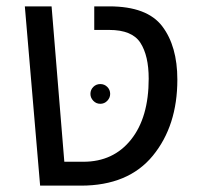

<svg xmlns="http://www.w3.org/2000/svg" viewBox="-20 -583 633 603"><path d="M106 0 58 -563H142L182 -75H242Q336 -75 391.5 -144.5Q447 -214 447 -336Q447 -408 421 -448.5Q395 -489 323 -489H276V-563H323Q442 -563 489.5 -500.5Q537 -438 537 -333Q537 -188 460 -94Q383 0 234 0ZM264 -288Q264 -301 273 -310Q282 -319 295 -319Q308 -319 317 -310Q326 -301 326 -288Q326 -276 317 -266.5Q308 -257 295 -257Q282 -257 273 -266.5Q264 -276 264 -288Z"/></svg>

Font: FiraGO Book
Style: Regular
Weight: 350
Designer: bBox Type
Foundry: bBox Type GmbH
Version: Version 1.001;PS 001.001;hotconv 1.0.88;makeotf.lib2.5.64775